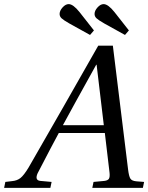

<svg xmlns="http://www.w3.org/2000/svg" viewBox="-43 -914 721 934"><path d="M247 -846Q247 -862 261.5 -878Q276 -894 291 -894Q313 -894 344 -855L414 -766L395 -744L294 -800Q266 -816 256.5 -825Q247 -834 247 -846ZM417 -846Q417 -862 431.5 -878Q446 -894 461 -894Q483 -894 514 -855L584 -766L565 -744L464 -800Q436 -816 426.5 -825Q417 -834 417 -846ZM-23 0 -17 -29 16 -33Q40 -35 56.5 -48Q73 -61 96 -99Q99 -104 267 -397L435 -692H506L580 -90Q584 -57 591 -45.5Q598 -34 620 -32L658 -29L652 0H406L412 -29L465 -34Q481 -36 486.5 -44Q492 -52 490 -73L467 -267H243Q214 -214 140 -71Q125 -37 153 -34L208 -29L202 0ZM263 -305H462L427 -599H425Q305 -383 263 -305Z"/></svg>

Font: Heuristica
Style: Italic
Weight: 400
Italic angle: -13°
Version: Version 1.0.2